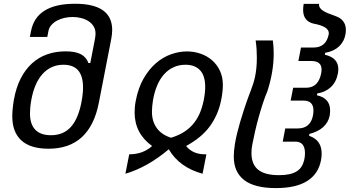

<svg xmlns="http://www.w3.org/2000/svg" viewBox="-20 -780 1846 1007"><path d="M234.4 0Q139.6 0 92 -43.5Q44.4 -86.9 44.4 -170.4Q44.4 -188.5 46.6 -210.9Q48.8 -233.4 52.7 -256.3Q64 -319.8 88.1 -367.4Q112.3 -415 147.2 -447Q182.1 -479 226.8 -494.9Q271.5 -510.7 324.2 -510.7Q375.5 -510.7 404.1 -495.6Q432.6 -480.5 443.8 -449.7H453.6L478 -575.7Q481 -591.8 481 -604Q481 -626 470.7 -642.3Q460.4 -658.7 443.6 -669.4Q426.8 -680.2 405 -685.5Q383.3 -690.9 360.8 -690.9Q338.9 -690.9 317.6 -686Q296.4 -681.2 279.1 -671.9Q261.7 -662.6 249.5 -648.7Q237.3 -634.8 233.9 -616.7L228 -586.4H136.7L142.6 -616.7Q156.7 -689 214.4 -724.6Q272 -760.3 373.5 -760.3Q568.4 -760.3 568.4 -623Q568.4 -612.3 567.1 -600.3Q565.9 -588.4 563.5 -575.7L498.5 -241.7Q451.7 0 234.4 0ZM247.1 -70.8Q311.5 -70.8 350.6 -113Q389.6 -155.3 406.7 -241.7Q415.5 -286.1 415.5 -320.8Q415.5 -381.8 389.6 -411.1Q363.8 -440.4 313 -440.4Q278.8 -440.4 251.2 -427.7Q223.6 -415 202.4 -391.1Q181.2 -367.2 166.7 -333.5Q152.3 -299.8 144.5 -257.3Q140.6 -236.8 138.9 -218Q137.2 -199.2 137.2 -185.1Q137.2 -128.9 164.8 -99.9Q192.4 -70.8 247.1 -70.8Z M657.7 29.3Q730 29.3 777.8 -14.2Q686 -80.1 686 -190.9Q686 -205.1 687.5 -220.9Q689 -236.8 692.4 -253.4Q705.6 -320.8 733.6 -369.1Q761.7 -417.5 798.3 -449Q835 -480.5 877.2 -495.4Q919.4 -510.3 960.4 -510.3Q997.6 -510.3 1031.7 -498.5Q1065.9 -486.8 1092 -464.1Q1118.2 -441.4 1133.5 -408.7Q1148.9 -376 1148.9 -334.5Q1148.9 -318.8 1146.7 -297.9Q1144.5 -276.9 1139.6 -253.4Q1124 -177.2 1080.8 -117.9Q1037.6 -58.6 956.1 -14.2Q990.7 29.3 1055.2 29.3H1062.5L1042.5 131.3Q920.4 97.7 865.2 2.9Q809.1 50.3 752.2 82.3Q695.3 114.3 637.7 131.3ZM877 -57.6Q912.6 -68.4 940.7 -85.2Q968.8 -102.1 990 -126Q1011.2 -149.9 1025.6 -181.4Q1040 -212.9 1048.3 -253.4Q1056.2 -292.5 1056.2 -323.7Q1056.2 -382.8 1029.3 -411.6Q1002.4 -440.4 952.6 -440.4Q918.9 -440.4 890.6 -427.5Q862.3 -414.6 840.6 -390.4Q818.8 -366.2 804.2 -331.5Q789.6 -296.9 782.2 -253.4Q779.8 -238.3 778.3 -222.2Q776.9 -206.1 776.9 -193.8Q776.9 -143.6 802.2 -108.4Q827.6 -73.2 877 -57.6Z M1426.8 206.5Q1314.9 206.5 1260.5 164.3Q1206.1 122.1 1206.1 41Q1206.1 13.7 1211.9 -23.9Q1216.3 -50.8 1223.4 -80.1Q1230.5 -109.4 1239 -138.4Q1247.6 -167.5 1256.3 -194.6Q1265.1 -221.7 1272.7 -243.7Q1280.3 -265.6 1286.1 -280.8Q1292 -295.9 1293.9 -301.3Q1301.3 -320.3 1307.4 -339.1Q1313.5 -357.9 1317.9 -378.9Q1322.3 -399.9 1324.7 -424.3Q1327.1 -448.7 1327.1 -478Q1327.1 -500 1325.7 -522.2Q1324.2 -544.4 1320.8 -567.9H1411.1Q1415.5 -534.2 1415.5 -499.5Q1415.5 -403.8 1382.3 -301.3Q1370.6 -274.4 1358.9 -238.8Q1347.2 -203.1 1336.7 -165.3Q1326.2 -127.4 1317.6 -90.3Q1309.1 -53.2 1303.7 -23.9Q1301.3 -11.7 1300 -1Q1298.8 9.8 1298.8 22Q1298.8 82.5 1334.5 110.6Q1370.1 138.7 1442.9 138.7Q1473.6 138.7 1496.6 133.8Q1519.5 128.9 1535.4 119.1Q1551.3 109.4 1560.8 94.7Q1570.3 80.1 1575.2 60.5Q1579.6 41.5 1579.6 23.9Q1579.6 -37.1 1529.3 -37.1H1462.9L1476.1 -106.4H1542.5Q1574.2 -106.4 1594.2 -122.8Q1614.3 -139.2 1621.1 -172.4Q1624 -187.5 1624 -200.7Q1624 -252.4 1571.8 -252.4H1504.4L1517.6 -319.8H1585Q1618.7 -319.8 1638.2 -339.6Q1657.7 -359.4 1664.6 -396Q1665.5 -401.4 1666 -406.2Q1666.5 -411.1 1666.5 -415Q1666.5 -437.5 1653.3 -448.7Q1640.1 -460 1612.3 -460H1544.9L1558.6 -530.8H1625Q1690.4 -530.8 1704.1 -600.1Q1704.6 -602.1 1704.6 -606Q1704.6 -641.6 1624 -656.2Q1569.8 -669.4 1569.8 -728.5Q1569.8 -742.7 1572.8 -759.8H1653.8Q1653.3 -758.3 1653.3 -754.9Q1653.3 -744.6 1660.2 -736.3Q1667 -728 1678.2 -721.4Q1689.5 -714.8 1704.1 -709Q1718.8 -703.1 1734.4 -697.8Q1742.7 -694.8 1752.9 -690.2Q1763.2 -685.5 1772.5 -677Q1781.7 -668.5 1787.8 -655.3Q1793.9 -642.1 1793.9 -622.1Q1793.9 -617.7 1793.5 -612.1Q1793 -606.4 1792 -600.1Q1785.2 -562 1758.3 -536.6Q1731.4 -511.2 1685.5 -502.9L1683.6 -493.2Q1721.7 -483.9 1738 -464.8Q1754.4 -445.8 1754.4 -417.5Q1754.4 -413.1 1753.9 -407.5Q1753.4 -401.9 1752.4 -396Q1744.1 -350.1 1715.3 -323.2Q1686.5 -296.4 1644 -290L1642.1 -280.3Q1711.4 -265.1 1711.4 -200.7Q1711.4 -193.8 1710.7 -187Q1710 -180.2 1709 -172.4Q1693.4 -101.1 1603 -77.6L1601.1 -67.9Q1634.8 -56.2 1650.9 -33Q1667 -9.8 1667 25.4Q1667 33.2 1666.3 42Q1665.5 50.8 1663.6 60.5Q1649.9 132.3 1591.1 169.4Q1532.2 206.5 1426.8 206.5Z"/></svg>

Font: Hack
Style: Italic
Weight: 400
Italic angle: -11°
Monospace: yes
Designer: Christopher Simpkins
Foundry: Christopher Simpkins
Version: Version 2.019; ttfautohint (v1.4.1) -l 4 -r 80 -G 350 -x 0 -